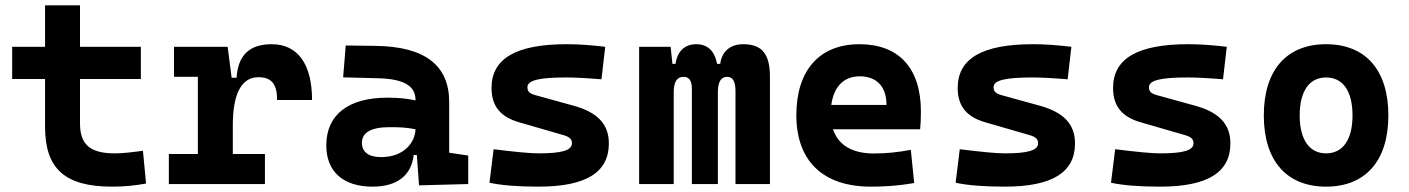

<svg xmlns="http://www.w3.org/2000/svg" viewBox="-20 -694 5313 724"><path d="M402.8 9.8C449.2 9.8 487.8 5.9 530.8 -2L519 -125.5C475.1 -119.6 442.4 -115.7 412.6 -115.7C319.3 -115.7 281.7 -149.4 281.7 -228.5V-396H511.2V-517.6H281.7V-673.8H149.9V-517.6H25.9V-396H149.9V-215.8C149.9 -58.1 224.1 9.8 402.8 9.8Z M857.9 -222.7C857.9 -337.9 889.6 -402.8 954.1 -402.8C1003.4 -402.8 1024.9 -377.9 1024.9 -316.9H1156.7C1156.7 -452.6 1102.5 -527.3 1004.4 -527.3C920.9 -527.3 877.4 -485.8 872.1 -400.9H853.5L838.4 -517.6H636.2V-404.3H726.1V-113.3H616.7V0H979V-113.3H857.9Z M1560.1 4.9 1745.6 0V-107.4L1673.8 -118.2V-309.6C1673.8 -446.3 1584 -518.6 1396.5 -521L1283.7 -522.5L1273.9 -402.3L1406.2 -398.9C1499.5 -396.5 1546.9 -372.1 1546.9 -316.9V-315.4C1515.6 -322.3 1483.9 -325.7 1440.9 -325.7C1293.9 -325.7 1210.4 -261.7 1210.4 -146C1210.4 -46.4 1274.4 9.8 1384.8 9.8C1474.6 9.8 1530.8 -29.8 1540 -109.4H1551.8ZM1546.9 -206.5C1544.9 -154.8 1501.5 -101.6 1417.5 -101.6C1370.1 -101.6 1344.7 -120.6 1344.7 -155.8C1344.7 -194.3 1380.4 -214.4 1447.3 -214.4C1481.4 -214.4 1509.3 -214.4 1546.9 -206.5Z M2010.7 9.8C2189.5 9.8 2275.9 -43.5 2275.9 -153.3C2275.9 -226.6 2231.9 -271 2143.1 -295.4L1998 -335.4C1977.5 -341.3 1968.8 -348.6 1968.8 -365.2C1968.8 -391.1 2012.2 -401.9 2114.3 -401.9C2145 -401.9 2188.5 -399.9 2248 -395L2262.2 -517.6C2209 -523.9 2161.1 -527.3 2117.2 -527.3C1926.3 -527.3 1833.5 -473.6 1833.5 -362.3C1833.5 -292.5 1868.2 -252.9 1937.5 -232.9L2106 -184.1C2127.4 -177.7 2136.7 -169.4 2136.7 -153.8C2136.7 -127 2099.1 -115.7 2010.7 -115.7C1979 -115.7 1923.3 -121.1 1841.3 -131.3L1825.7 -4.9C1871.6 4.9 1931.6 9.8 2010.7 9.8Z M2753.4 0H2883.3V-405.3C2883.3 -491.2 2852.5 -527.3 2782.7 -527.3C2732.9 -527.3 2701.7 -499.5 2695.8 -453.1H2684.1C2674.8 -502.9 2647 -527.3 2606 -527.3C2562 -527.3 2534.2 -501 2527.3 -453.1H2515.6L2508.8 -517.6H2390.1V0H2520.5V-346.2C2520.5 -385.3 2532.7 -404.3 2557.6 -404.3C2578.1 -404.3 2588.9 -389.6 2588.9 -360.4V0H2687V-346.2C2687 -385.3 2698.7 -404.3 2722.2 -404.3C2743.2 -404.3 2753.4 -386.7 2753.4 -350.6Z M3263.7 9.8C3305.7 9.8 3360.8 7.8 3427.2 -3.9L3414.6 -128.9C3367.2 -120.1 3322.3 -115.2 3275.4 -115.2C3194.3 -115.2 3141.1 -146.5 3121.1 -206.5H3449.7C3451.7 -227.5 3452.6 -249 3452.6 -273.4C3452.6 -438.5 3368.2 -527.3 3220.7 -527.3C3069.8 -527.3 2982.9 -428.7 2982.9 -259.8C2982.9 -85.9 3084.5 9.8 3263.7 9.8ZM3114.7 -298.3C3124 -367.7 3162.1 -406.2 3221.7 -406.2C3285.2 -406.2 3322.8 -368.2 3322.8 -298.3Z M3768.6 9.8C3947.3 9.8 4033.7 -43.5 4033.7 -153.3C4033.7 -226.6 3989.7 -271 3900.9 -295.4L3755.9 -335.4C3735.4 -341.3 3726.6 -348.6 3726.6 -365.2C3726.6 -391.1 3770 -401.9 3872.1 -401.9C3902.8 -401.9 3946.3 -399.9 4005.9 -395L4020 -517.6C3966.8 -523.9 3918.9 -527.3 3875 -527.3C3684.1 -527.3 3591.3 -473.6 3591.3 -362.3C3591.3 -292.5 3626 -252.9 3695.3 -232.9L3863.8 -184.1C3885.3 -177.7 3894.5 -169.4 3894.5 -153.8C3894.5 -127 3856.9 -115.7 3768.6 -115.7C3736.8 -115.7 3681.2 -121.1 3599.1 -131.3L3583.5 -4.9C3629.4 4.9 3689.5 9.8 3768.6 9.8Z M4354.5 9.8C4533.2 9.8 4619.6 -43.5 4619.6 -153.3C4619.6 -226.6 4575.7 -271 4486.8 -295.4L4341.8 -335.4C4321.3 -341.3 4312.5 -348.6 4312.5 -365.2C4312.5 -391.1 4356 -401.9 4458 -401.9C4488.8 -401.9 4532.2 -399.9 4591.8 -395L4606 -517.6C4552.7 -523.9 4504.9 -527.3 4460.9 -527.3C4270 -527.3 4177.2 -473.6 4177.2 -362.3C4177.2 -292.5 4211.9 -252.9 4281.2 -232.9L4449.7 -184.1C4471.2 -177.7 4480.5 -169.4 4480.5 -153.8C4480.5 -127 4442.9 -115.7 4354.5 -115.7C4322.8 -115.7 4267.1 -121.1 4185.1 -131.3L4169.4 -4.9C4215.3 4.9 4275.4 9.8 4354.5 9.8Z M4980.5 9.8C5129.4 9.8 5215.3 -87.9 5215.3 -258.8C5215.3 -429.7 5129.4 -527.3 4980.5 -527.3C4831.5 -527.3 4745.6 -429.7 4745.6 -258.8C4745.6 -87.9 4831.5 9.8 4980.5 9.8ZM4980.5 -115.7C4917.5 -115.7 4880.9 -167.5 4880.9 -258.8C4880.9 -350.6 4917.5 -401.9 4980.5 -401.9C5043.9 -401.9 5080.1 -350.6 5080.1 -258.8C5080.1 -167.5 5043.9 -115.7 4980.5 -115.7Z"/></svg>

Font: CaskaydiaCove Nerd Font
Style: Bold
Weight: 700
Designer: Aaron Bell
Foundry: Saja Typeworks
Version: Version 2111.1;Nerd Fonts 2.3.0